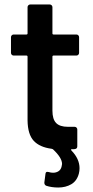

<svg xmlns="http://www.w3.org/2000/svg" viewBox="-20 -665 414 857"><path d="M301 1Q298 1 297.5 2Q297 3 297 4Q297 5 299 7Q335 44 335 86Q335 98 332 110Q323 143 298 157.5Q273 172 240 172Q210 172 186 164Q178 160 178 151Q178 150 178 149L183 111Q184 102 191 102Q194 102 198 103Q207 106 217 106Q231 106 241.5 99Q252 92 255 78Q257 70 257 67Q257 39 216 1Q212 -1 210 -1Q157 -8 130.5 -36.5Q104 -65 103 -127V-412Q103 -417 98 -417H41Q36 -417 32.5 -420.5Q29 -424 29 -429V-499Q29 -504 32.5 -507.5Q36 -511 41 -511H98Q103 -511 103 -516V-633Q103 -638 106.5 -641.5Q110 -645 115 -645H202Q207 -645 210.5 -641.5Q214 -638 214 -633V-516Q214 -511 219 -511H321Q326 -511 329.5 -507.5Q333 -504 333 -499V-429Q333 -424 329.5 -420.5Q326 -417 321 -417H219Q214 -417 214 -412V-171Q214 -133 230.5 -116Q247 -99 283 -99H313Q318 -99 321.5 -95.5Q325 -92 325 -87V-12Q325 -2 316 0Q312 0 310 1Z"/></svg>

Font: LinhAnh SemBd
Style: Regular
Weight: 600
Monospace: yes
Designer: Jeremy Tribby
Foundry: Tribby Type
Version: Version 1.408